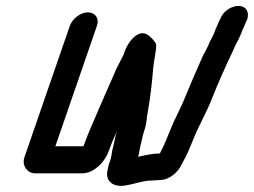

<svg xmlns="http://www.w3.org/2000/svg" viewBox="-20 -556 844 638"><path d="M212 -470 61 -33C52 -6 71 21 98 20H253C290 20 328 -15 342 -56L350 -77C355 -92 362 -103 369 -121C365 -110 360 -87 358 -76L353 -56C352 -49 351 -43 350 -38C349 -34 348 -30 347 -25L341 -8C339 1 337 9 336 18C333 49 360 69 403 59C429 55 455 44 483 44C492 44 506 42 514 42C541 42 573 16 583 -9C584 -11 586 -14 588 -18C603 -44 612 -68 624 -97C642 -142 666 -181 684 -228C706 -283 731 -339 756 -391L763 -407C771 -421 775 -430 782 -446C786 -459 793 -471 797 -482L801 -490C805 -502 805 -513 800 -522C784 -551 726 -533 712 -493L708 -486C704 -474 697 -462 693 -450C689 -438 684 -431 679 -421L671 -403C668 -397 663 -386 654 -370C633 -323 615 -281 595 -233C591 -222 586 -211 581 -201L566 -169C546 -130 532 -84 511 -46C488 -46 461 -40 439 -35C443 -48 443 -56 446 -68C451 -88 454 -108 462 -130C468 -151 467 -165 471 -184C480 -233 485 -282 489 -329C491 -355 499 -382 499 -407C499 -408 498 -411 495 -416C492 -421 487 -426 482 -431C474 -439 460 -452 439 -442C421 -434 401 -407 393 -381L391 -375C384 -360 373 -341 366 -326L358 -307C342 -270 324 -231 308 -193C292 -155 273 -114 260 -77L257 -70H164L302 -470C311 -495 296 -515 272 -515C248 -515 221 -495 212 -470Z"/></svg>

Font: Electronic
Style: BlkSuIt
Weight: 900
Version: Version 1.011